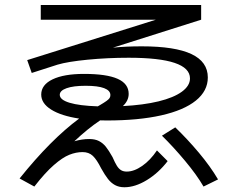

<svg xmlns="http://www.w3.org/2000/svg" viewBox="-20 -749 978 789"><path d="M395.5 -57.6Q377.9 -92.8 361.6 -108.4Q345.2 -124 319.3 -124Q292.5 -124 264.9 -113Q237.3 -102.1 201.4 -70.8Q165.5 -39.6 121.1 17.6L60.5 -15.6Q188.5 -175.3 305.2 -261.7Q231.4 -272.9 190.4 -298.6Q149.4 -324.2 149.4 -360.4Q149.4 -400.4 196 -422.9Q242.7 -445.3 325.2 -445.3Q418.5 -445.3 463.6 -425Q508.8 -404.8 508.8 -363.3Q508.8 -335.4 484.9 -313Q569.3 -317.4 631.6 -332.5Q693.8 -347.7 727.3 -372.1Q760.7 -396.5 760.7 -426.8Q760.7 -511.7 508.8 -511.7Q422.4 -511.7 340.1 -503.7Q257.8 -495.6 216.8 -483.4L110.4 -449.2L91.8 -502L620.6 -668H147.5V-728.5H806.6V-668L444.3 -553.2Q496.1 -558.6 562.5 -558.6Q699.2 -558.6 766.6 -526.9Q834 -495.1 834 -430.7Q834 -375.5 784.9 -335.7Q735.8 -295.9 642.3 -274.9Q548.8 -253.9 418.9 -253.9L391.6 -254.4Q340.3 -220.2 285.6 -168.5Q316.9 -177.7 346.7 -177.7Q370.6 -177.7 386.7 -169.4Q402.8 -161.1 414.8 -146.2Q426.8 -131.3 442.4 -103.5Q452.6 -80.1 460.2 -67.9Q467.8 -55.7 477.3 -49.8Q486.8 -43.9 501 -43.9Q530.8 -43.9 564.2 -67.1Q597.7 -90.3 625 -130.9L668.9 -86.9Q631.8 -38.6 583.5 -9Q535.2 20.5 491.2 20.5Q469.2 20.5 452.9 11.7Q436.5 2.9 423.6 -13.7Q410.6 -30.3 395.5 -57.6ZM645.5 -191.4 700.2 -225.6Q750 -177.7 797.4 -121.3Q844.7 -64.9 876 -11.7L816.4 17.6Q788.6 -30.3 740.5 -87.9Q692.4 -145.5 645.5 -191.4ZM381.8 -312 389.6 -316.4Q408.7 -327.6 417.7 -334.2Q426.8 -340.8 430.2 -345.9Q433.6 -351.1 433.6 -358.4Q433.6 -377 408 -386.7Q382.3 -396.5 332 -396.5Q281.2 -396.5 253.4 -386.5Q225.6 -376.5 225.6 -359.4Q225.6 -338.9 265.9 -326.7Q306.2 -314.5 381.8 -312Z"/></svg>

Font: Pretendard
Style: Regular
Weight: 400
Designer: Base glyphs from Inter by Rasmus Andersson; Hangeul glyphs from Noto Sans CJK(Source Han Sans) by Jang Soo-young and Kan
Foundry: Kil Hyung-jin
Version: Version 1.309